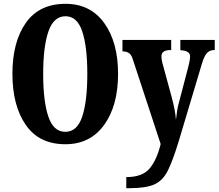

<svg xmlns="http://www.w3.org/2000/svg" viewBox="-20 -745 1144 1005"><path d="M322 10Q452 10 525 -91Q598 -192 598 -358Q598 -524 525.5 -624.5Q453 -725 323 -725Q185 -725 115 -625Q45 -525 45 -359Q45 -192 115 -91Q185 10 322 10ZM322 -55Q260 -55 233 -135Q206 -215 206 -358Q206 -501 233.5 -580.5Q261 -660 323 -660Q384 -660 410.5 -580.5Q437 -501 437 -358Q437 -215 410.5 -135Q384 -55 322 -55ZM641 240H658Q744 240 788.5 220Q833 200 859 147Q885 94 915 -4L1037 -412Q1049 -452 1063.5 -467.5Q1078 -483 1101 -483H1104V-536H924V-483L927 -482Q975 -479 975 -450Q975 -438 971.5 -421Q968 -404 965 -393L916 -206Q910 -185 907 -163.5Q904 -142 901 -118Q898 -165 878 -239L835 -397Q825 -430 825 -450Q825 -483 872 -483H876V-536H621V-476H624Q639 -476 653 -468.5Q667 -461 675 -435L821 9Q801 91 763.5 136.5Q726 182 641 182Z"/></svg>

Font: Noto Serif ExtraCondensed Extra
Style: Regular
Weight: 800
Width: 3
Designer: Monotype Design Team
Foundry: Monotype Imaging Inc.
Version: Version 1.002